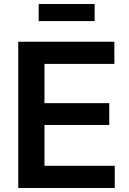

<svg xmlns="http://www.w3.org/2000/svg" viewBox="-20 -935 644 955"><path d="M70.8 0V-727.5H548.8V-617.2H201.2V-421.9H523.4V-313.5H201.2V-110.4H550.8V0ZM450.7 -915V-830.1H172.4V-915Z"/></svg>

Font: Inter 17pt SemiBold
Style: Regular
Weight: 600
Version: Version 4.001;git-66647c0bb